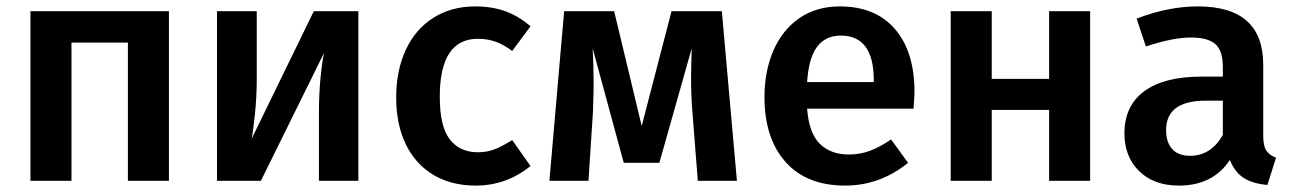

<svg xmlns="http://www.w3.org/2000/svg" viewBox="-20 -564 4039 599"><path d="M379 -431H203V0H75V-529H507V0H379Z M1098 0H975V-212Q975 -270 980 -321.5Q985 -373 991 -399L794 0H657V-529H781V-317Q781 -263 775.5 -209.5Q770 -156 765 -131L959 -529H1098Z M1635 -482 1578 -405Q1551 -425 1526 -434Q1501 -443 1471 -443Q1352 -443 1352 -262Q1352 -170 1383 -129.5Q1414 -89 1471 -89Q1499 -89 1522.5 -98Q1546 -107 1578 -127L1635 -46Q1560 15 1464 15Q1388 15 1332 -18.5Q1276 -52 1246 -114Q1216 -176 1216 -260Q1216 -344 1246 -408.5Q1276 -473 1332 -508.5Q1388 -544 1463 -544Q1515 -544 1556.5 -529Q1598 -514 1635 -482Z M2279 0H2157L2140 -217Q2136 -265 2136 -321Q2136 -345 2138 -413L2037 -56H1926L1829 -413Q1832 -358 1832 -306Q1832 -275 1830 -217L1816 0H1694L1740 -529H1896L1982 -171L2075 -529H2232Z M2830 -225H2498Q2504 -148 2538 -115Q2572 -82 2628 -82Q2663 -82 2694 -93.5Q2725 -105 2760 -129L2813 -56Q2725 15 2617 15Q2496 15 2430.5 -59Q2365 -133 2365 -261Q2365 -342 2393 -406.5Q2421 -471 2474 -507.5Q2527 -544 2600 -544Q2711 -544 2772 -473.5Q2833 -403 2833 -277Q2833 -267 2830 -225ZM2706 -314Q2706 -453 2603 -453Q2556 -453 2529.5 -418.5Q2503 -384 2498 -308H2706Z M3253 -221H3074V0H2946V-529H3074V-318H3253V-529H3381V0H3253Z M3961 -72 3934 13Q3888 9 3860 -9Q3832 -27 3817 -65Q3764 15 3658 15Q3580 15 3534 -30Q3488 -75 3488 -148Q3488 -234 3550 -279.5Q3612 -325 3728 -325H3795V-355Q3795 -406 3771.5 -426.5Q3748 -447 3696 -447Q3639 -447 3555 -419L3526 -506Q3625 -544 3717 -544Q3921 -544 3921 -362V-140Q3921 -109 3930.5 -94.5Q3940 -80 3961 -72ZM3795 -143V-250H3742Q3618 -250 3618 -158Q3618 -120 3637 -99Q3656 -78 3693 -78Q3758 -78 3795 -143Z"/></svg>

Font: Fira Sans Medium
Style: Regular
Weight: 500
Designer: bBox Type GmbH & Carrois Corporate GbR & Edenspiekermann AG
Foundry: bBox Type GmbH & Carrois Corporate GbR & Edenspiekermann AG
Version: Version 4.301